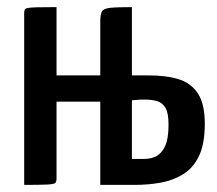

<svg xmlns="http://www.w3.org/2000/svg" viewBox="-20 -520 611 540"><path d="M48 0V-482Q48 -489 49.5 -492.5Q51 -496 58 -497.5Q65 -499 84.5 -499.5Q104 -500 139 -500V-308H262V-459Q262 -479 266.5 -487.5Q271 -496 290 -498Q309 -500 351 -500V-308H397Q448 -308 483 -297Q518 -286 537 -256.5Q556 -227 556 -172Q556 -116 540 -82Q524 -48 496 -30.5Q468 -13 433 -6.5Q398 0 359 0H262V-234H139V-18Q139 -9 135.5 -5.5Q132 -2 113.5 -1Q95 0 48 0ZM385 -73Q406 -73 421 -81.5Q436 -90 445 -110.5Q454 -131 454 -169Q454 -202 445.5 -216.5Q437 -231 422 -235.5Q407 -240 385 -240Q373 -240 364.5 -239Q356 -238 351 -238V-73Q356 -73 364.5 -73Q373 -73 385 -73Z"/></svg>

Font: Yanone Kaffeesatz Medium
Style: Regular
Weight: 500
Designer: Yanone (Cyrillic: Daniel Pouzeot, Huerta Tipografica, and Cyreal)
Foundry: Yanone
Version: Version 2.003